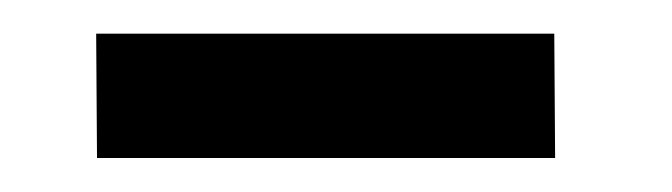

<svg xmlns="http://www.w3.org/2000/svg" viewBox="-20 -313 399 114"><path d="M309.1 -293 309.6 -219.2H37.6L37.1 -293Z"/></svg>

Font: VarendraSemibold
Style: Regular
Weight: 600
Designer: Jacob Thomas
Foundry: Bangla Type Foundry
Version: Version 1.008